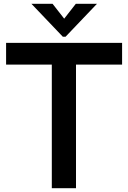

<svg xmlns="http://www.w3.org/2000/svg" viewBox="-20 -988 672 1008"><path d="M379 0H252V-649H12V-763H621V-649H379ZM324 -795H310L145 -968H256L317 -890L378 -968H489Z"/></svg>

Font: Open Sauce One SemiBold
Style: Regular
Weight: 600
Designer: Alfredo Marco Pradil
Foundry: Creative Sauce Fz LLC
Version: Version 1.477